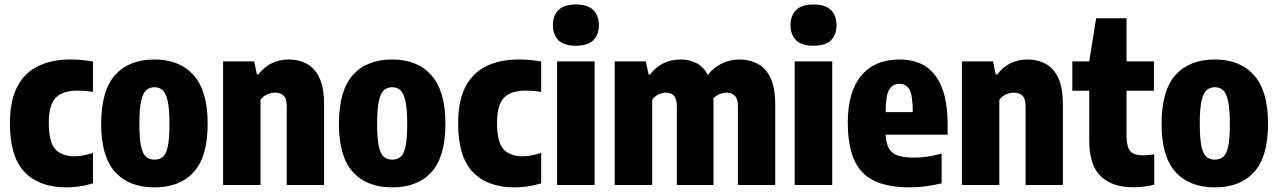

<svg xmlns="http://www.w3.org/2000/svg" viewBox="-20 -821 5671 852"><path d="M274.5 10.5Q154.5 10.5 89.2 -57.5Q24 -125.5 24 -273.5Q24 -374.5 57 -437Q90 -499.5 150.5 -528.2Q211 -557 293.5 -557Q346.5 -557 392.5 -548V-413Q358.5 -419 325 -419Q258 -419 227.2 -387Q196.5 -355 196.5 -276Q196.5 -190.5 225.2 -159Q254 -127.5 311.5 -127.5Q346.5 -127.5 392.5 -142.5V-7.5Q364.5 1.5 334 6Q303.5 10.5 274.5 10.5Z M665.5 10.5Q553 10.5 491 -57.5Q429 -125.5 429 -271Q429 -419.5 490.8 -488.2Q552.5 -557 665.5 -557Q777.5 -557 839.5 -487Q901.5 -417 901.5 -272.5Q901.5 -125.5 839.8 -57.5Q778 10.5 665.5 10.5ZM665.5 -112.5Q687 -112.5 702 -124.5Q717 -136.5 724.5 -170.5Q732 -204.5 732 -270.5Q732 -338.5 724 -373.5Q716 -408.5 701.2 -421.2Q686.5 -434 665.5 -434Q644.5 -434 629.5 -421.5Q614.5 -409 606.5 -374.2Q598.5 -339.5 598.5 -273Q598.5 -206 606 -171.5Q613.5 -137 628.5 -124.8Q643.5 -112.5 665.5 -112.5Z M970 0V-548.5H1108L1120 -491H1127Q1177.5 -557 1262 -557Q1306 -557 1341.2 -538Q1376.5 -519 1397.2 -475.8Q1418 -432.5 1418 -360V0H1252.5V-347.5Q1252.5 -383.5 1238.2 -396.8Q1224 -410 1201 -410Q1183.5 -410 1165.5 -402Q1147.5 -394 1136 -378V0Z M1720.5 10.5Q1608 10.5 1546 -57.5Q1484 -125.5 1484 -271Q1484 -419.5 1545.8 -488.2Q1607.5 -557 1720.5 -557Q1832.5 -557 1894.5 -487Q1956.5 -417 1956.5 -272.5Q1956.5 -125.5 1894.8 -57.5Q1833 10.5 1720.5 10.5ZM1720.5 -112.5Q1742 -112.5 1757 -124.5Q1772 -136.5 1779.5 -170.5Q1787 -204.5 1787 -270.5Q1787 -338.5 1779 -373.5Q1771 -408.5 1756.2 -421.2Q1741.5 -434 1720.5 -434Q1699.5 -434 1684.5 -421.5Q1669.5 -409 1661.5 -374.2Q1653.5 -339.5 1653.5 -273Q1653.5 -206 1661 -171.5Q1668.5 -137 1683.5 -124.8Q1698.5 -112.5 1720.5 -112.5Z M2263.5 10.5Q2143.5 10.5 2078.2 -57.5Q2013 -125.5 2013 -273.5Q2013 -374.5 2046 -437Q2079 -499.5 2139.5 -528.2Q2200 -557 2282.5 -557Q2335.5 -557 2381.5 -548V-413Q2347.5 -419 2314 -419Q2247 -419 2216.2 -387Q2185.5 -355 2185.5 -276Q2185.5 -190.5 2214.2 -159Q2243 -127.5 2300.5 -127.5Q2335.5 -127.5 2381.5 -142.5V-7.5Q2353.5 1.5 2323 6Q2292.5 10.5 2263.5 10.5Z M2452 0V-548.5H2618.5V0ZM2535.5 -618Q2483 -618 2458.2 -642.2Q2433.5 -666.5 2433.5 -709.5Q2433.5 -752 2458.2 -776.5Q2483 -801 2535.5 -801Q2588 -801 2612.8 -776.5Q2637.5 -752 2637.5 -709.5Q2637.5 -666.5 2612.8 -642.2Q2588 -618 2535.5 -618Z M2708 0V-548.5H2846L2858 -491H2865Q2916 -557 3000.5 -557Q3038 -557 3069.8 -541.2Q3101.5 -525.5 3121 -488.5Q3148 -523 3185 -540Q3222 -557 3262 -557Q3306 -557 3342 -538Q3378 -519 3399 -475.5Q3420 -432 3420 -357.5V0H3254.5V-348.5Q3254.5 -383.5 3240 -396.8Q3225.5 -410 3204 -410Q3191 -410 3174.5 -403.8Q3158 -397.5 3145.5 -384Q3146 -376 3146 -367.5V0H2983.5V-348.5Q2983.5 -383.5 2970 -396.8Q2956.5 -410 2935.5 -410Q2920 -410 2902.2 -402Q2884.5 -394 2874 -377.5V0Z M3506.5 0V-548.5H3673V0ZM3590 -618Q3537.5 -618 3512.8 -642.2Q3488 -666.5 3488 -709.5Q3488 -752 3512.8 -776.5Q3537.5 -801 3590 -801Q3642.5 -801 3667.2 -776.5Q3692 -752 3692 -709.5Q3692 -666.5 3667.2 -642.2Q3642.5 -618 3590 -618Z M4015 10.5Q3871 10.5 3806.5 -56.8Q3742 -124 3742 -276.5Q3742 -413.5 3801.8 -485.2Q3861.5 -557 3972.5 -557Q4077.5 -557 4131.2 -484.8Q4185 -412.5 4185 -271.5V-223.5H3910Q3913 -165.5 3940.5 -143.5Q3968 -121.5 4036 -121.5Q4065.5 -121.5 4096 -126.2Q4126.5 -131 4158.5 -139.5V-7.5Q4119.5 1.5 4085.5 6Q4051.5 10.5 4015 10.5ZM3972 -449Q3942 -449 3926.2 -424.2Q3910.5 -399.5 3910 -323.5H4030.5Q4030 -399.5 4015.2 -424.2Q4000.5 -449 3972 -449Z M4248.5 0V-548.5H4386.5L4398.5 -491H4405.5Q4456 -557 4540.5 -557Q4584.5 -557 4619.8 -538Q4655 -519 4675.8 -475.8Q4696.5 -432.5 4696.5 -360V0H4531V-347.5Q4531 -383.5 4516.8 -396.8Q4502.5 -410 4479.5 -410Q4462 -410 4444 -402Q4426 -394 4414.5 -378V0Z M5009 10Q4915.5 10 4864.5 -38.8Q4813.5 -87.5 4813.5 -200V-418.5H4738.5V-548.5H4813.5L4844 -740H4979V-548.5H5100.5V-418.5H4979V-219.5Q4979 -169 4995.5 -150.2Q5012 -131.5 5053 -131.5Q5064 -131.5 5075.8 -132.8Q5087.5 -134 5102 -136.5V-1.5Q5083 3.5 5058 6.8Q5033 10 5009 10Z M5371 10.5Q5258.5 10.5 5196.5 -57.5Q5134.5 -125.5 5134.5 -271Q5134.5 -419.5 5196.2 -488.2Q5258 -557 5371 -557Q5483 -557 5545 -487Q5607 -417 5607 -272.5Q5607 -125.5 5545.2 -57.5Q5483.5 10.5 5371 10.5ZM5371 -112.5Q5392.5 -112.5 5407.5 -124.5Q5422.5 -136.5 5430 -170.5Q5437.5 -204.5 5437.5 -270.5Q5437.5 -338.5 5429.5 -373.5Q5421.5 -408.5 5406.8 -421.2Q5392 -434 5371 -434Q5350 -434 5335 -421.5Q5320 -409 5312 -374.2Q5304 -339.5 5304 -273Q5304 -206 5311.5 -171.5Q5319 -137 5334 -124.8Q5349 -112.5 5371 -112.5Z"/></svg>

Font: Encode Sans Condensed ExtraBold
Style: Regular
Weight: 800
Width: 3
Designer: Multiple Designers
Foundry: Impallari Type
Version: Version 3.000; ttfautohint (v1.8.3) -l 8 -r 50 -G 200 -x 14 